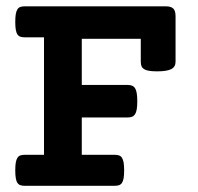

<svg xmlns="http://www.w3.org/2000/svg" viewBox="-20 -600 640 620"><path d="M122.1 -479.5H60.1Q51.8 -479.5 45.9 -481.4Q40 -483.4 36.4 -488.8Q32.7 -494.1 31 -503.9Q29.3 -513.7 29.3 -529.3Q29.3 -544.9 31 -554.7Q32.7 -564.5 36.4 -570.1Q40 -575.7 45.9 -577.6Q51.8 -579.6 60.1 -579.6H515.1Q532.2 -579.6 539.6 -572.3Q546.9 -564.9 546.9 -547.9V-400.4Q546.9 -383.8 532.7 -376.7Q518.6 -369.6 487.3 -369.6Q471.7 -369.6 461.4 -371.3Q451.2 -373 445.3 -376.7Q439.5 -380.4 437 -386.2Q434.6 -392.1 434.6 -400.4V-474.6H244.1V-325.7H392.6Q400.9 -325.7 406.7 -323.2Q412.6 -320.8 416.3 -314.9Q419.9 -309.1 421.6 -298.8Q423.3 -288.6 423.3 -272.9Q423.3 -257.3 421.6 -247.3Q419.9 -237.3 416.3 -231.4Q412.6 -225.6 406.7 -223.1Q400.9 -220.7 392.6 -220.7H244.1V-100.1H350.1Q358.4 -100.1 364.3 -98.1Q370.1 -96.2 373.8 -90.6Q377.4 -85 379.2 -75.2Q380.9 -65.4 380.9 -49.8Q380.9 -34.2 379.2 -24.4Q377.4 -14.6 373.8 -9.3Q370.1 -3.9 364.3 -2Q358.4 0 350.1 0H60.1Q51.8 0 45.9 -2Q40 -3.9 36.4 -9.3Q32.7 -14.6 31 -24.4Q29.3 -34.2 29.3 -49.8Q29.3 -65.4 31 -75.2Q32.7 -85 36.4 -90.6Q40 -96.2 45.9 -98.1Q51.8 -100.1 60.1 -100.1H122.1Z"/></svg>

Font: Courier Prime
Style: Bold
Weight: 700
Monospace: yes
Designer: Alan Dague-Greene
Foundry: Quote-Unquote Apps
Version: Version 1.202